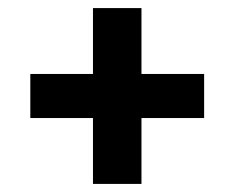

<svg xmlns="http://www.w3.org/2000/svg" viewBox="-20 -545 580 475"><path d="M210 -90V-253H55V-362H210V-525H330V-362H485V-253H330V-90Z"/></svg>

Font: IBM Plex Sans Cond
Style: Bold
Weight: 700
Width: 3
Designer: Mike Abbink, Paul van der Laan, Pieter van Rosmalen
Foundry: Bold Monday
Version: Version 1.3